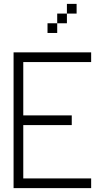

<svg xmlns="http://www.w3.org/2000/svg" viewBox="-20 -970 540 990"><path d="M450 -700H50V0H450V-50H100V-325H350V-375H100V-650H450ZM225 -800H275V-850H225ZM275 -850H325V-900H275ZM325 -900H375V-950H325Z"/></svg>

Font: LS-VG5000 Light
Style: Regular
Weight: 400
Designer: Justin Bihan, 2021
Foundry: Justin Bihan, 2021
Version: Version 1.000;Glyphs 3.1.2 (3151)